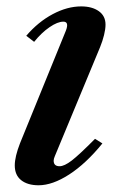

<svg xmlns="http://www.w3.org/2000/svg" viewBox="-20 -554 389 585"><path d="M97.5 10.5Q64 10.5 44.5 -5Q25 -20.5 25 -50Q25 -76.5 41 -117.5L180.5 -460Q191.5 -488 173 -488Q155.5 -488 131 -471.2Q106.5 -454.5 84 -426.5L60 -445Q96.5 -487.5 140.8 -511Q185 -534.5 227.5 -534.5Q260.5 -534.5 281 -520Q301.5 -505.5 301.5 -479Q301.5 -465.5 297 -447.2Q292.5 -429 285 -410.5L147 -78Q143.5 -70 143.5 -64.5Q143.5 -47.5 161.5 -47.5Q176 -47.5 198.5 -64.8Q221 -82 269.5 -131L292 -117Q242 -55.5 191 -22.5Q140 10.5 97.5 10.5Z"/></svg>

Font: Libre Caslon Text Medium Italic
Style: Regular
Weight: 500
Italic angle: -22.583°
Designer: Pablo Impallari, Rodrigo Fuenzalida, Katja Schimmel
Foundry: Pablo Impallari, Rodrigo Fuenzalida
Version: Version 2.000